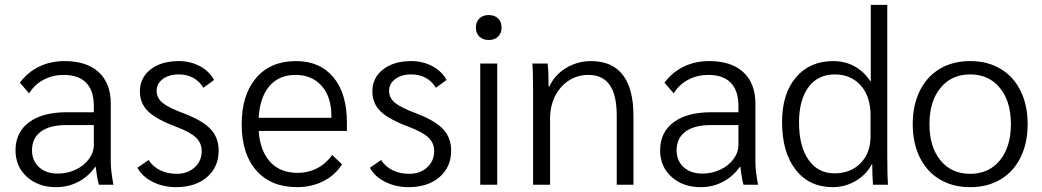

<svg xmlns="http://www.w3.org/2000/svg" viewBox="-20 -762 4297 792"><path d="M44 -142Q44 -216 99.5 -257.5Q155 -299 255 -299H367V-326Q367 -388 335.5 -420.5Q304 -453 243 -453Q198 -453 160.5 -433.5Q123 -414 100 -377L62 -421Q94 -464 141 -487Q188 -510 247 -510Q338 -510 387.5 -464Q437 -418 437 -334V-94Q437 -57 448 0H388Q381 -22 375 -74H373Q345 -34 303 -12Q261 10 211 10Q138 10 91 -32.5Q44 -75 44 -142ZM367 -164V-246H252Q185 -246 148.5 -219Q112 -192 112 -142Q112 -99 141 -72.5Q170 -46 218 -46Q258 -46 292 -62Q326 -78 346.5 -105.5Q367 -133 367 -164Z M547 -70 593 -102Q611 -74 641 -59.5Q671 -45 709 -45Q754 -45 783 -71.5Q812 -98 812 -139Q812 -172 788.5 -194.5Q765 -217 707 -239Q624 -270 590.5 -303Q557 -336 557 -385Q557 -441 601 -475.5Q645 -510 718 -510Q765 -510 804.5 -489Q844 -468 863 -432L819 -400Q785 -455 717 -455Q677 -455 651.5 -436Q626 -417 626 -387Q626 -358 651 -337.5Q676 -317 744 -292Q818 -263 850 -228Q882 -193 882 -141Q882 -73 834 -31.5Q786 10 706 10Q653 10 609.5 -12Q566 -34 547 -70Z M1411 -222H1047Q1053 -139 1094.5 -94Q1136 -49 1207 -49Q1252 -49 1289 -68.5Q1326 -88 1350 -123L1391 -84Q1362 -39 1313.5 -14.5Q1265 10 1205 10Q1098 10 1037.5 -58.5Q977 -127 977 -249Q977 -371 1036.5 -440.5Q1096 -510 1201 -510Q1300 -510 1355.5 -443Q1411 -376 1411 -256ZM1347 -284Q1347 -362 1307 -407.5Q1267 -453 1199 -453Q1131 -453 1091.5 -407Q1052 -361 1047 -276H1347Z M1506 -70 1552 -102Q1570 -74 1600 -59.5Q1630 -45 1668 -45Q1713 -45 1742 -71.5Q1771 -98 1771 -139Q1771 -172 1747.5 -194.5Q1724 -217 1666 -239Q1583 -270 1549.5 -303Q1516 -336 1516 -385Q1516 -441 1560 -475.5Q1604 -510 1677 -510Q1724 -510 1763.5 -489Q1803 -468 1822 -432L1778 -400Q1744 -455 1676 -455Q1636 -455 1610.5 -436Q1585 -417 1585 -387Q1585 -358 1610 -337.5Q1635 -317 1703 -292Q1777 -263 1809 -228Q1841 -193 1841 -141Q1841 -73 1793 -31.5Q1745 10 1665 10Q1612 10 1568.5 -12Q1525 -34 1506 -70Z M1943 -648Q1943 -672 1957.5 -686Q1972 -700 1996 -700Q2020 -700 2034.5 -686Q2049 -672 2049 -648Q2049 -625 2034.5 -611Q2020 -597 1996 -597Q1972 -597 1957.5 -611Q1943 -625 1943 -648ZM1961 -500H2031V0H1961Z M2179 -376Q2179 -464 2176 -500H2239Q2243 -466 2243 -405H2246Q2268 -453 2315 -481.5Q2362 -510 2418 -510Q2505 -510 2549 -453Q2593 -396 2593 -284V0H2524V-285Q2524 -370 2495 -411.5Q2466 -453 2407 -453Q2362 -453 2326 -429.5Q2290 -406 2269.5 -365Q2249 -324 2249 -273V0H2179Z M2703 -142Q2703 -216 2758.5 -257.5Q2814 -299 2914 -299H3026V-326Q3026 -388 2994.5 -420.5Q2963 -453 2902 -453Q2857 -453 2819.5 -433.5Q2782 -414 2759 -377L2721 -421Q2753 -464 2800 -487Q2847 -510 2906 -510Q2997 -510 3046.5 -464Q3096 -418 3096 -334V-94Q3096 -57 3107 0H3047Q3040 -22 3034 -74H3032Q3004 -34 2962 -12Q2920 10 2870 10Q2797 10 2750 -32.5Q2703 -75 2703 -142ZM3026 -164V-246H2911Q2844 -246 2807.5 -219Q2771 -192 2771 -142Q2771 -99 2800 -72.5Q2829 -46 2877 -46Q2917 -46 2951 -62Q2985 -78 3005.5 -105.5Q3026 -133 3026 -164Z M3206 -259Q3206 -375 3263 -442.5Q3320 -510 3417 -510Q3465 -510 3504 -489Q3543 -468 3570 -427H3572V-742H3640V-124Q3640 -35 3643 0H3581Q3578 -42 3578 -84H3576Q3553 -41 3509.5 -15.5Q3466 10 3415 10Q3318 10 3262 -62Q3206 -134 3206 -259ZM3571 -200V-287Q3571 -364 3530.5 -409.5Q3490 -455 3423 -455Q3354 -455 3315 -402.5Q3276 -350 3276 -257Q3276 -159 3315 -103Q3354 -47 3422 -47Q3489 -47 3530 -89Q3571 -131 3571 -200Z M3745 -250Q3745 -328 3774 -387Q3803 -446 3856.5 -478Q3910 -510 3982 -510Q4054 -510 4107.5 -478Q4161 -446 4190 -387Q4219 -328 4219 -250Q4219 -172 4190 -113Q4161 -54 4107.5 -22Q4054 10 3982 10Q3910 10 3856.5 -22Q3803 -54 3774 -113Q3745 -172 3745 -250ZM4150 -250Q4150 -344 4104.5 -399.5Q4059 -455 3982 -455Q3905 -455 3859.5 -399.5Q3814 -344 3814 -250Q3814 -156 3859.5 -100.5Q3905 -45 3982 -45Q4059 -45 4104.5 -100.5Q4150 -156 4150 -250Z"/></svg>

Font: Sarabun Light
Style: Regular
Weight: 300
Designer: Suppakit Chalermlarp | Katatrad Co.,Ltd.
Foundry: Cadson Demak Co.,Ltd.
Version: Version 1.000; ttfautohint (v1.6)